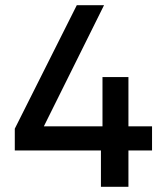

<svg xmlns="http://www.w3.org/2000/svg" viewBox="-20 -720 630 740"><path d="M369 0V-140H37V-224L276 -700H381L149 -233H375V-423H475V-233H566V-140H475V0Z"/></svg>

Font: Rethink Sans Medium
Style: Regular
Weight: 500
Designer: The Rethink Sans project authors (Hans Thiessen). DM Sans designed by Colophon Foundry.
Foundry: Rethink Communications LLC
Version: Version 1.001